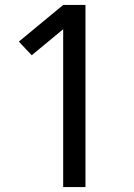

<svg xmlns="http://www.w3.org/2000/svg" viewBox="-20 -755 540 775"><path d="M235 0V-637L108 -532L56 -587L235 -735H325V0Z"/></svg>

Font: Iosevka Bendy Medium
Style: Regular
Weight: 500
Monospace: yes
Designer: Belleve Invis
Foundry: Belleve Invis
Version: Version 30.1.2